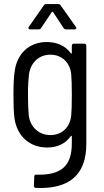

<svg xmlns="http://www.w3.org/2000/svg" viewBox="-20 -720 512 941"><path d="M240 -661 292 -582C295 -578 299 -576 304 -576H346C351 -576 354 -579 354 -582C354 -584 354 -586 352 -588L277 -694C274 -699 270 -700 265 -700H207C202 -700 198 -699 195 -694L121 -588C117 -582 120 -576 128 -576H169C174 -576 178 -577 181 -582L234 -661C235 -663 239 -663 240 -661ZM332 -496V-460C332 -457 330 -456 327 -459C301 -495 260 -514 209 -514C122 -514 63 -456 52 -371C47 -340 46 -296 46 -253C46 -211 47 -169 51 -140C64 -51 127 3 211 3C263 3 302 -17 327 -53C330 -56 332 -54 332 -51V-18C332 89 285 140 158 136C152 135 148 139 148 145L146 190C146 197 149 200 156 201C318 208 403 138 403 -14V-496C403 -502 399 -506 393 -506H342C336 -506 332 -502 332 -496ZM329 -154C324 -100 287 -58 227 -58C169 -58 128 -99 121 -154C119 -179 117 -209 117 -254C117 -298 119 -329 122 -356C130 -411 169 -452 227 -452C285 -452 324 -411 329 -356C331 -328 332 -305 332 -254C332 -202 331 -180 329 -154Z"/></svg>

Font: Barlow Semi Condensed
Style: Regular
Weight: 400
Width: 4
Designer: Jeremy Tribby
Foundry: Tribby Type
Version: Version 1.422;hotconv 1.0.109;makeotfexe 2.5.65596